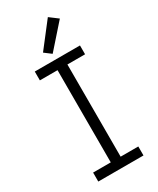

<svg xmlns="http://www.w3.org/2000/svg" viewBox="-241 -1040 914 1111"><g transform="rotate(-30 216.0 -485.0)"><path d="M65 0H367V-60H249V-676H367V-735H65V-676H183V-60H65ZM206 -772 344 -928 288 -970 161 -806Z"/></g></svg>

Font: Iosevka Sparkle Light
Style: Regular
Weight: 300
Designer: Belleve Invis
Foundry: Belleve Invis
Version: Version 4.5.0; ttfautohint (v1.8.3)